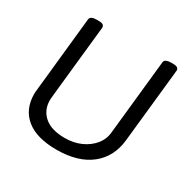

<svg xmlns="http://www.w3.org/2000/svg" viewBox="-157 -860 1025 1024"><g transform="rotate(30 356.0 -348.0)"><path d="M623 -702Q645 -702 652.5 -696Q660 -690 660 -680L612 -224Q601 -116 524 -55Q447 6 315 6Q192 6 128 -46.5Q64 -99 64 -193Q64 -196 64.5 -203.5Q65 -211 67.5 -234.5Q70 -258 75.5 -309.5Q81 -361 90 -450.5Q99 -540 114 -680Q116 -702 157 -702H165Q187 -702 194.5 -696Q202 -690 202 -680Q187 -541 178 -452.5Q169 -364 163.5 -314Q158 -264 156 -241.5Q154 -219 153.5 -213.5Q153 -208 153 -206Q153 -145 196 -107.5Q239 -70 323 -70Q376 -70 420 -89.5Q464 -109 492 -143Q520 -177 524 -221L572 -680Q574 -702 615 -702Z"/></g></svg>

Font: Asap VF Beta
Style: Italic
Weight: 400
Italic angle: -6°
Designer: Pablo Cosgaya
Foundry: Pablo Cosgaya
Version: Version 1.007